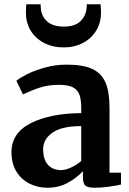

<svg xmlns="http://www.w3.org/2000/svg" viewBox="-20 -872 606 903"><path d="M362 -340V-363Q362 -404 353.5 -427Q345 -450 322.5 -461.5Q300 -473 257 -473Q208 -473 169 -460.5Q130 -448 88 -428L57 -492Q72 -505 107.5 -523Q143 -541 192 -554.5Q241 -568 293 -568Q370 -568 413.5 -548Q457 -528 476 -484Q495 -440 495 -366V-60H549V-4Q529 1 492 6Q455 11 427 11Q393 11 381.5 1Q370 -9 370 -40V-67Q343 -37 300 -13Q257 11 203 11Q157 11 118.5 -8.5Q80 -28 57 -65.5Q34 -103 34 -156Q34 -247 125.5 -293Q217 -339 362 -340ZM362 -115V-279Q272 -279 227.5 -248.5Q183 -218 183 -170Q183 -122 205.5 -97Q228 -72 267 -72Q288 -72 315 -84.5Q342 -97 362 -115ZM102 -811Q102 -842 104 -852H171Q171 -839 172 -832Q175 -796 201.5 -771.5Q228 -747 280 -747Q332 -747 357.5 -771.5Q383 -796 387 -831Q389 -846 388 -852H453Q455 -832 455 -812Q455 -766 433 -729Q411 -692 371 -670.5Q331 -649 280 -649Q227 -649 186.5 -670.5Q146 -692 124 -728.5Q102 -765 102 -811Z"/></svg>

Font: Koeln Type Serif
Style: Bold
Weight: 700
Designer: Eben Sorkin
Foundry: Eben Sorkin
Version: Version 2.002